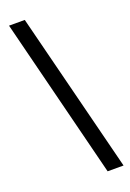

<svg xmlns="http://www.w3.org/2000/svg" viewBox="-183 -867 753 1111"><g transform="rotate(-20 194.0 -311.5)"><path d="M276 182 28 -805H125L374 182Z"/></g></svg>

Font: Source Han Sans CN Bold
Style: Bold
Weight: 700
Designer: Ryoko NISHIZUKA 西塚涼子 (kana & ideographs); Paul D. Hunt (Latin, Greek & Cyrillic); Wenlong ZHANG 张文龙 (bopomofo); Sandoll 
Foundry: Adobe Systems Incorporated
Version: Version 1.00;May 30, 2023;FontCreator 11.5.0.2422 32-bit